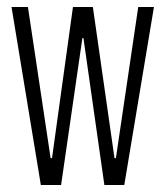

<svg xmlns="http://www.w3.org/2000/svg" viewBox="-20 -530 473 550"><path d="M97 0 13 -510H60L125 -77H129L189 -510H246L308 -77H312L376 -510H421L336 0H279L219 -421H216L155 0Z"/></svg>

Font: Saira UltraCondensed Light
Style: Regular
Weight: 300
Width: 1
Designer: Hector Gatti with collaboration of the Omnibus-Type team
Foundry: Omnibus-Type
Version: Version 1.101